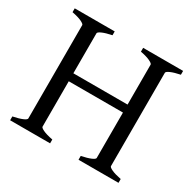

<svg xmlns="http://www.w3.org/2000/svg" viewBox="-137 -765 929 914"><g transform="rotate(30 327.0 -307.5)"><path d="M24.4 0V-21Q57.6 -27.8 76.4 -35.9Q95.2 -43.9 95.2 -50.8V-564Q95.2 -569.8 77.4 -578.6Q59.6 -587.4 24.4 -594.2V-615.2H244.1V-594.2Q210.9 -587.4 192.1 -579.1Q173.3 -570.8 173.3 -564V-344.2H471.2V-564Q471.2 -569.8 453.4 -578.6Q435.5 -587.4 400.4 -594.2V-615.2H620.1V-594.2Q586.9 -587.4 568.1 -579.1Q549.3 -570.8 549.3 -564V-50.8Q549.3 -44.9 567.1 -36.4Q585 -27.8 620.1 -21V0H400.4V-21Q433.6 -27.8 452.4 -35.9Q471.2 -43.9 471.2 -50.8V-300.3H173.3V-50.8Q173.3 -44.9 190.9 -36.4Q208.5 -27.8 244.1 -21V0Z"/></g></svg>

Font: Gentium Plus Phon
Style: Regular
Weight: 400
Designer: J. Victor Gaultney, Annie Olsen, Iska Routamaa, Becca Hirsbrunner
Foundry: SIL International
Version: Version 5.000